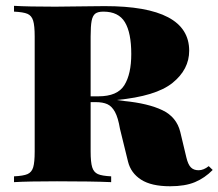

<svg xmlns="http://www.w3.org/2000/svg" viewBox="-20 -628 753 662"><path d="M566.4 14.2Q502 14.2 466.6 -8.5Q431.2 -31.2 421.4 -70.8L393.6 -184.1Q387.2 -222.2 376.5 -241.9Q365.7 -261.7 350.1 -268.8Q334.5 -275.9 309.6 -275.9H292.5V-106Q292.5 -68.4 297.9 -51.3Q303.2 -34.2 317.4 -27.8Q331.5 -21.5 363.3 -20V0Q298.8 -2.9 176.3 -2.9Q76.7 -2.9 28.3 0V-20Q60.5 -21.5 75 -27.8Q89.4 -34.2 94.5 -51.3Q99.6 -68.4 99.6 -106V-502Q99.6 -540 94.2 -557.1Q88.9 -574.2 74.7 -580.3Q60.5 -586.4 28.3 -587.9V-607.9Q76.7 -605 170.4 -605Q190.9 -605 292 -606.4L341.3 -606.9Q632.3 -606.9 632.3 -453.1Q632.3 -388.7 575 -342.3Q517.6 -295.9 381.8 -283.2L407.7 -279.8Q491.2 -271.5 540 -248Q588.9 -224.6 601.6 -172.9L622.6 -85Q628.4 -60.5 638.2 -50.8Q647.9 -41 664.6 -41Q682.1 -41 699.7 -55.2L713.4 -42Q686 -14.2 652.1 0Q618.2 14.2 566.4 14.2ZM292.5 -502V-295.9H319.3Q384.8 -295.9 408.7 -334.2Q432.6 -372.6 432.6 -441.9Q432.6 -515.1 410.6 -551.5Q388.7 -587.9 336.4 -587.9Q317.4 -587.9 308.3 -580.8Q299.3 -573.7 295.9 -555.9Q292.5 -538.1 292.5 -502Z"/></svg>

Font: TypoPRO Playfair Display SC
Style: Regular
Weight: 900
Designer: Claus Eggers Sørensen
Foundry: Claus Eggers Sørensen
Version: Version 1.004;PS 001.004;hotconv 1.0.70;makeotf.lib2.5.58329